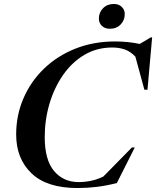

<svg xmlns="http://www.w3.org/2000/svg" viewBox="-20 -936 787 968"><path d="M569 -13Q515 0.5 467.5 6.2Q420 12 370 12Q216.5 12 139 -62Q61.5 -136 61.5 -258Q61.5 -355.5 98.5 -440.8Q135.5 -526 202.2 -590.2Q269 -654.5 360.2 -690.8Q451.5 -727 560 -727Q625 -727 684.5 -714.5L740 -747.5H747L723.5 -483.5H708L662.5 -650.5Q637 -677 608.5 -686.8Q580 -696.5 546 -696.5Q468 -696.5 405.2 -659.2Q342.5 -622 298 -558Q253.5 -494 229.5 -413Q205.5 -332 205.5 -244.5Q205.5 -130 252.5 -74Q299.5 -18 376.5 -18Q407 -18 438.8 -24.5Q470.5 -31 501 -46L645 -192.5H659.5ZM534 -791Q508.5 -791 493.5 -805.8Q478.5 -820.5 478.5 -842Q478.5 -873 499.5 -894.5Q520.5 -916 554 -916Q579 -916 594 -901.2Q609 -886.5 609 -865.5Q609 -834 588.2 -812.5Q567.5 -791 534 -791Z"/></svg>

Font: Newsreader 72pt SemiBold
Style: Italic
Weight: 600
Italic angle: -17°
Designer: Hugues Gentile
Foundry: Production Type
Version: Version 1.003; ttfautohint (v1.8.3)